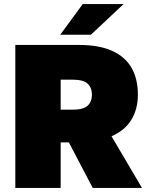

<svg xmlns="http://www.w3.org/2000/svg" viewBox="-20 -920 740 940"><path d="M55 0V-700H365Q465 -700 529 -671Q593 -642 624 -588Q655 -534 655 -456Q655 -386 623 -333.5Q591 -281 526 -253L675 0H434L317 -223H277V0ZM277 -383H335Q388 -383 409 -402.5Q430 -422 430 -456Q430 -491 409 -510.5Q388 -530 335 -530H277ZM275 -750 385 -900H585L425 -750Z"/></svg>

Font: Golos Text ExtraBold
Style: Regular
Weight: 800
Designer: A.Korolkova, Vitaly Kuzmin
Foundry: ParaType Ltd
Version: Version 2.004